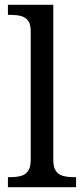

<svg xmlns="http://www.w3.org/2000/svg" viewBox="-20 -780 350 800"><path d="M13 0V-42H26Q49 -42 67.5 -47Q86 -52 97 -67.5Q108 -83 108 -114V-650Q108 -680 96.5 -694.5Q85 -709 66.5 -713.5Q48 -718 26 -718H13V-760H202V-114Q202 -83 213 -67.5Q224 -52 243 -47Q262 -42 284 -42H297V0Z"/></svg>

Font: Noto Naskh Arabic UI
Style: Regular
Weight: 400
Designer: Monotype Design Team, David Williams, Mohamad Dakak and Nizar Qandah
Foundry: Monotype Imaging Inc.
Version: Version 2.014